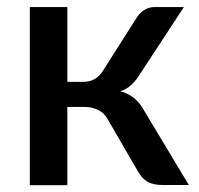

<svg xmlns="http://www.w3.org/2000/svg" viewBox="-20 -530 571 550"><path d="M275.4 -328.1 372.6 -481Q381.3 -494.1 394.5 -502Q407.2 -509.8 422.9 -509.8H506.8L381.3 -318.4Q371.1 -300.8 356.4 -287.1Q343.8 -274.9 324.7 -268.6Q347.7 -262.7 365.7 -247.6Q381.8 -233.9 394.5 -210.4L521 0H446.8Q418.5 0 402.8 -9.3Q386.7 -18.6 376 -37.6L289.6 -186.5Q279.3 -206.1 262.2 -214.4Q243.7 -223.6 223.6 -223.6H172.9V0.5H65.4V-509.8H172.9V-295.4H216.3Q237.3 -295.4 251.5 -303.7Q266.6 -312.5 275.4 -328.1Z"/></svg>

Font: Lato-SemiBold
Style: Regular
Weight: 500
Designer: Lukasz Dziedzic with Adam Twardoch and Botio Nikoltchev
Foundry: tyPoland Lukasz Dziedzic
Version: ""